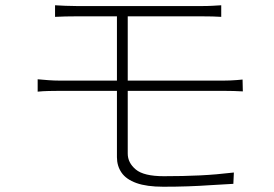

<svg xmlns="http://www.w3.org/2000/svg" viewBox="-20 -710 1040 729"><path d="M189 -690Q207 -689 228 -688Q249 -687 273 -687Q288 -687 324 -687Q360 -687 407.5 -687Q455 -687 507.5 -687Q560 -687 608.5 -687Q657 -687 693 -687Q729 -687 744 -687Q768 -687 786 -688Q804 -689 820 -690V-646Q804 -647 787 -647.5Q770 -648 744 -648Q729 -648 692.5 -648Q656 -648 607.5 -648Q559 -648 506.5 -648Q454 -648 406 -648Q358 -648 322.5 -648Q287 -648 273 -648Q249 -648 228 -647.5Q207 -647 189 -646ZM465 -394Q465 -357 465 -316Q465 -275 465 -237Q465 -199 465 -170Q465 -141 465 -127Q465 -92 495.5 -66.5Q526 -41 602 -41Q676 -41 738.5 -44Q801 -47 868 -55L866 -12Q823 -10 780 -7Q737 -4 693 -2.5Q649 -1 600 -1Q537 -1 498 -15Q459 -29 441.5 -54.5Q424 -80 424 -113Q424 -142 424 -176Q424 -210 424 -247.5Q424 -285 424 -322.5Q424 -360 424 -395Q424 -408 424 -435Q424 -462 424 -495.5Q424 -529 424 -562.5Q424 -596 424 -624Q424 -652 424 -666L465 -665Q465 -651 465 -623.5Q465 -596 465 -561.5Q465 -527 465 -493.5Q465 -460 465 -433.5Q465 -407 465 -394ZM123 -409Q143 -407 165 -405.5Q187 -404 205 -404Q217 -404 253.5 -404Q290 -404 342.5 -404Q395 -404 455.5 -404Q516 -404 576.5 -404Q637 -404 690 -404Q743 -404 779.5 -404Q816 -404 830 -404Q841 -404 853.5 -404.5Q866 -405 879 -406Q892 -407 901 -408L902 -363Q887 -364 867 -364.5Q847 -365 830 -365Q817 -365 780 -365Q743 -365 690 -365Q637 -365 576.5 -365Q516 -365 455.5 -365Q395 -365 342.5 -365Q290 -365 253.5 -365Q217 -365 205 -365Q188 -365 165 -364.5Q142 -364 123 -362Z"/></svg>

Font: Noto Sans JP ExtraLight
Style: Regular
Weight: 250
Designer: Ryoko NISHIZUKA  (kana, bopomofo & ideographs); Paul D. Hunt (Latin, Greek & Cyrillic); Sandoll Communications , Soo-you
Foundry: Adobe
Version: Version 2.004-H2;hotconv 1.0.118;makeotfexe 2.5.65603